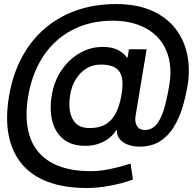

<svg xmlns="http://www.w3.org/2000/svg" viewBox="-20 -728 966 945"><path d="M407.2 197.3Q296.9 197.3 216.8 167.5Q136.7 137.7 87.9 79.6Q39.1 21.5 22.7 -62.5Q6.3 -146.5 24.4 -254.4Q42 -359.4 86.2 -443.1Q130.4 -526.9 198.7 -586.2Q267.1 -645.5 356.2 -676.8Q445.3 -708 551.8 -708Q653.3 -708 726.1 -676Q798.8 -644 842.5 -588.4Q886.2 -532.7 901.4 -460.4Q916.5 -388.2 903.3 -307.6Q894 -252 877.7 -198.2Q861.3 -144.5 834.2 -101.1Q807.1 -57.6 766.4 -32Q725.6 -6.3 666.5 -6.3Q639.6 -6.3 613.8 -14.6Q587.9 -22.9 571.3 -41Q554.7 -59.1 555.2 -86.9H551.3Q540 -66.4 518.3 -49.1Q496.6 -31.7 466.6 -21Q436.5 -10.3 398.9 -10.3Q333 -10.3 292.5 -42.7Q252 -75.2 237.5 -131.3Q223.1 -187.5 234.9 -259.3Q246.6 -329.6 283.4 -383.3Q320.3 -437 373 -467Q425.8 -497.1 485.4 -497.1Q534.2 -497.1 564.2 -480Q594.2 -462.9 603 -445.3H607.9L614.7 -485.4H701.7L647 -155.8Q642.6 -127.4 654.1 -107.9Q665.5 -88.4 692.9 -88.4Q725.1 -88.4 747.3 -112.3Q769.5 -136.2 785.4 -185.5Q801.3 -234.9 813.5 -312Q822.8 -366.2 816.2 -413.8Q809.6 -461.4 788.3 -500.2Q767.1 -539.1 731.2 -567.1Q695.3 -595.2 646.2 -610.6Q597.2 -626 534.7 -626Q449.7 -626 379.2 -599.6Q308.6 -573.2 255.4 -524.4Q202.1 -475.6 167.5 -407.2Q132.8 -338.9 118.7 -253.9Q104 -165.5 116.5 -96.9Q128.9 -28.3 167.7 18.6Q206.5 65.4 271.2 89.8Q335.9 114.3 425.8 114.3Q465.3 114.3 504.6 107.2Q543.9 100.1 575.7 91.1Q607.4 82 622.6 77.1L634.3 155.3Q611.3 165 573.5 174.8Q535.6 184.6 491.9 190.9Q448.2 197.3 407.2 197.3ZM422.4 -97.7Q468.8 -97.7 500 -116.2Q531.2 -134.8 550.3 -171.4Q569.3 -208 578.1 -263.2Q587.4 -317.4 579.1 -349.6Q570.8 -381.8 545.2 -396Q519.5 -410.2 476.1 -410.2Q436 -410.2 404.5 -390.4Q373 -370.6 352.8 -337.4Q332.5 -304.2 325.7 -263.2Q318.4 -220.2 324 -182.6Q329.6 -145 353 -121.3Q376.5 -97.7 422.4 -97.7Z"/></svg>

Font: Inter Tight Medium
Style: Italic
Weight: 500
Italic angle: -9.39999°
Designer: Rasmus Andersson
Foundry: rsms
Version: Version 3.004